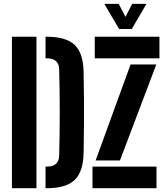

<svg xmlns="http://www.w3.org/2000/svg" viewBox="-20 -994 880 1014"><path d="M43 0V-800H172.5V0ZM220.5 0V-114H227Q259.5 -114 275.8 -129Q292 -144 292.5 -172.5Q294 -230 294.8 -286.8Q295.5 -343.5 295.5 -400.5Q295.5 -457.5 294.8 -514.5Q294 -571.5 292.5 -628Q292 -656.5 275.8 -671.2Q259.5 -686 227.5 -686H220.5V-800H227.5Q329 -800 374.5 -756.5Q420 -713 421.5 -613Q423 -537 423.5 -468.8Q424 -400.5 423.5 -332.2Q423 -264 421.5 -188Q420 -87.5 374.5 -43.8Q329 0 227 0ZM468.5 0V-114H806.5V0ZM480.5 -686V-800H822V-686ZM485 -146.5 669.5 -653.5H805.5L613.5 -146.5ZM609 -841 531 -973.5H607L642.5 -905L678 -973.5H753.5L676 -841Z"/></svg>

Font: Big Shoulders Stencil Display Thin ExtraBold
Style: Regular
Weight: 800
Version: Version 2.001